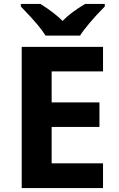

<svg xmlns="http://www.w3.org/2000/svg" viewBox="-20 -951 600 971"><path d="M509.8 -931.2V-918Q468.8 -877 434.3 -836.2Q399.9 -795.4 384.8 -771H210.4Q196.3 -793.9 169.9 -825.9Q143.6 -857.9 85.4 -918V-931.2H184.6Q256.3 -885.7 296.4 -845.2Q337.4 -887.7 410.6 -931.2ZM501 0H89.8V-713.9H501V-589.8H241.2V-433.1H482.9V-309.1H241.2V-125H501Z"/></svg>

Font: Zoram GWebM
Style: Bold
Weight: 700
Foundry: Ascender Corporation
Version: Version 1.000